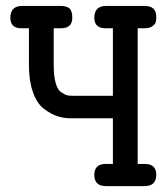

<svg xmlns="http://www.w3.org/2000/svg" viewBox="-20 -631 565 651"><path d="M15.1 -570.8Q15.1 -610.8 55.2 -610.8H186Q206.1 -610.8 215.6 -602.5Q225.1 -594.2 225.1 -570.8Q225.1 -534.7 186 -535.2H162.1V-410.2Q162.1 -374 168.5 -350.6Q174.8 -327.1 187 -318.6Q199.2 -310.1 206.5 -308.1Q213.9 -306.2 226.1 -306.2H362.8V-535.2H337.9Q299.8 -535.2 299.8 -570.8Q299.8 -610.8 339.8 -610.8H471.2Q510.3 -610.8 509.8 -573.2Q509.8 -563.5 508.3 -556.6Q506.8 -549.8 497.3 -542.5Q487.8 -535.2 470.2 -535.2H446.8V-75.2H470.2Q510.3 -75.2 509.8 -38.1Q509.8 0 470.2 0H338.9Q299.8 0 299.8 -38.1Q299.8 -75.2 338.9 -75.2H362.8V-230H219.2Q195.3 -230 173.1 -237.5Q150.9 -245.1 127.9 -262.9Q105 -280.8 91.6 -318.8Q78.1 -356.9 78.1 -410.2V-535.2H53.2Q15.1 -534.7 15.1 -570.8Z"/></svg>

Font: CMU Typewriter Text
Style: Bold
Weight: 700
Version: Version 0.7.0